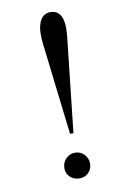

<svg xmlns="http://www.w3.org/2000/svg" viewBox="-80 -723 493 779"><g transform="rotate(-10 166.5 -333.5)"><path d="M177 -176 132 -557Q130 -579 130 -595Q130 -632 144 -654Q158 -676 183 -676Q236 -676 236 -600Q236 -587 233 -557L191 -176ZM184 9Q161 9 145.5 -5.5Q130 -20 130 -42Q130 -65 145.5 -81Q161 -97 183 -97Q205 -97 220.5 -81.5Q236 -66 236 -43Q236 -20 221 -5.5Q206 9 184 9Z"/></g></svg>

Font: STIX
Style: Regular
Weight: 400
Designer: MicroPress Inc., with final additions and corrections provided by Coen Hoffman, Elsevier (retired)
Version: Version 1.1.1